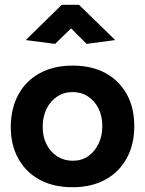

<svg xmlns="http://www.w3.org/2000/svg" viewBox="-20 -773 607 805"><path d="M284 12Q205 12 147 -19Q89 -50 57 -107.5Q25 -165 25 -242Q26 -320 57.5 -377.5Q89 -435 147.5 -466.5Q206 -498 284 -498Q364 -498 421.5 -467Q479 -436 511 -379Q543 -322 543 -244Q543 -167 511 -109Q479 -51 421 -19.5Q363 12 284 12ZM285 -99Q322 -99 349.5 -118Q377 -137 393 -170Q409 -203 409 -244Q409 -286 393 -318Q377 -350 349 -368.5Q321 -387 284 -387Q248 -387 219.5 -368Q191 -349 175 -316.5Q159 -284 159 -242Q159 -200 175 -168Q191 -136 220 -117.5Q249 -99 285 -99ZM278 -654 343 -589 463 -605 311 -753H239L88 -605L211 -589Z"/></svg>

Font: Catamaran Thin
Style: Bold
Weight: 700
Version: Version 2.000